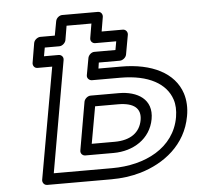

<svg xmlns="http://www.w3.org/2000/svg" viewBox="-53 -791 896 870"><g transform="rotate(-5 394.5 -355.5)"><path d="M427 -25H161L250 -532C253 -547 241 -557 230 -557H163L170 -596H236C251 -596 264 -610 266 -621L277 -686H390L379 -621C376 -606 388 -596 399 -596H495L488 -557H392C377 -557 365 -543 363 -532L349 -455C346 -440 359 -430 370 -430H499C629 -430 707 -383 731 -311C739 -287 740 -261 735 -230C711 -92 577 -25 427 -25ZM504 -507C515 -507 531 -517 534 -532L550 -621C552 -632 544 -646 529 -646H433L444 -711C446 -722 439 -736 424 -736H261C250 -736 235 -726 232 -711L220 -646H154C143 -646 127 -636 124 -621L109 -532C107 -521 114 -507 129 -507H196L106 0C104 11 112 25 127 25H418C466 25 510 19 552 7C661 -25 762 -101 785 -230C792 -267 790 -303 780 -334C749 -429 647 -480 507 -480H404L408 -507ZM624 -231C640 -320 571 -361 486 -361H358C343 -361 330 -347 328 -336L290 -118C287 -103 299 -93 310 -93H439C529 -93 608 -142 624 -231ZM574 -231C564 -175 521 -143 448 -143H344L374 -311H478C551 -311 583 -283 574 -231Z"/></g></svg>

Font: Asimov
Style: WidOuIt
Weight: 500
Designer: Google
Version: Version 2.000980; 2014